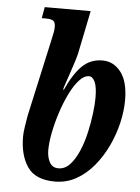

<svg xmlns="http://www.w3.org/2000/svg" viewBox="-54 -803 624 854"><g transform="rotate(5 258.0 -375.5)"><path d="M223 9Q136 9 100.5 -43Q65 -95 65 -178Q65 -194 69 -221.5Q73 -249 77 -271L154 -620Q159 -641 161 -653.5Q163 -666 163 -677Q163 -697 153 -703.5Q143 -710 123 -710H102L111 -760H316L277 -569Q274 -555 266.5 -531.5Q259 -508 250.5 -482.5Q242 -457 234.5 -435.5Q227 -414 224 -402H228Q260 -473 297 -509.5Q334 -546 388 -546Q438 -546 470.5 -503.5Q503 -461 503 -379Q503 -330 490.5 -276.5Q478 -223 454 -172.5Q430 -122 396 -81Q362 -40 318.5 -15.5Q275 9 223 9ZM234 -51Q263 -51 285.5 -75.5Q308 -100 324.5 -139Q341 -178 351 -222.5Q361 -267 366 -308Q371 -349 371 -377Q371 -427 360.5 -449Q350 -471 334 -471Q312 -471 290 -446.5Q268 -422 248.5 -382Q229 -342 214 -295.5Q199 -249 190.5 -205Q182 -161 182 -128Q182 -96 194.5 -73.5Q207 -51 234 -51Z"/></g></svg>

Font: Noto Serif ExtraCondensed
Style: Bold Italic
Weight: 700
Width: 2
Italic angle: -12°
Designer: Monotype Design Team
Foundry: Monotype Imaging Inc.
Version: Version 2.013; ttfautohint (v1.8.4.7-5d5b)